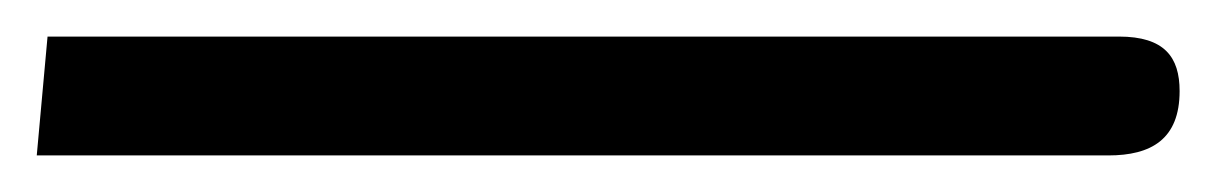

<svg xmlns="http://www.w3.org/2000/svg" viewBox="-26 -83 665 105"><path d="M-5.9 2H580.1C603.5 2 619.1 -6.8 619.1 -33.2C619.1 -51.8 610.8 -63 585.9 -63H0Z"/></svg>

Font: Cascadia Code PL Light
Style: Regular
Weight: 300
Monospace: yes
Designer: Aaron Bell
Foundry: Saja Typeworks
Version: Version 2404.023